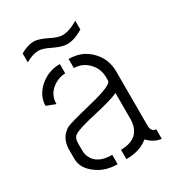

<svg xmlns="http://www.w3.org/2000/svg" viewBox="-161 -755 776 851"><g transform="rotate(-30 227.0 -329.5)"><path d="M72.3 -590.8V-636.7Q110.4 -658.2 140.6 -658.2Q165 -658.2 210 -635.7Q244.1 -618.2 268.6 -618.2Q302.7 -619.1 346.7 -645.5V-600.6Q301.8 -573.2 264.6 -573.2Q238.3 -573.2 192.4 -595.7Q159.2 -612.3 136.7 -612.3Q106.4 -611.3 72.3 -590.8ZM37.1 -119.1Q37.1 -67.4 87.9 -32.2Q130.9 -1 191.4 -1V-48.8Q115.2 -48.8 92.8 -98.6Q85.9 -114.3 85.9 -131.8V-167Q85.9 -192.4 96.7 -203.1Q113.3 -219.7 218.8 -243.2Q312.5 -264.6 340.8 -279.3V-147.5Q339.8 -49.8 236.3 -48.8V-1Q301.8 -1 341.8 -31.2Q345.7 -34.2 348.6 -37.1Q380.9 -3.9 417 -1V-49.8Q391.6 -50.8 391.6 -83V-359.4Q391.6 -427.7 342.8 -473.6Q299.8 -513.7 236.3 -513.7V-466.8Q284.2 -466.8 316.4 -427.7Q339.8 -398.4 339.8 -360.4V-343.8Q340.8 -320.3 218.8 -291Q102.5 -262.7 85.9 -253.9Q38.1 -226.6 37.1 -165ZM43.9 -384.8 89.8 -367.2Q89.8 -422.9 139.6 -451.2Q164.1 -465.8 191.4 -465.8V-513.7Q126 -513.7 79.1 -466.8Q43.9 -429.7 43.9 -384.8Z"/></g></svg>

Font: Post No Bills Colombo
Style: Regular
Weight: 400
Designer: Kosala Senevirathne, Siva Puranthara, Lasantha Premarathna, Tharique Azeez
Foundry: Mooniak
Version: Version 1.220 ; ttfautohint (v1.6)